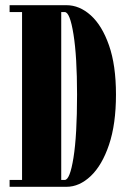

<svg xmlns="http://www.w3.org/2000/svg" viewBox="-20 -720 494 740"><path d="M17 0V-26.5H65V-673.5H17V-700H236Q286.5 -700 330 -660.8Q373.5 -621.5 400.2 -545Q427 -468.5 427 -355.5Q427 -241.5 400.2 -162.2Q373.5 -83 329.8 -41.5Q286 0 236 0ZM216 -26.5H229.5Q249.5 -26.5 263.2 -112.2Q277 -198 277 -355.5Q277 -502 263.2 -587.8Q249.5 -673.5 229.5 -673.5H216Z"/></svg>

Font: Imbue 50pt Black
Style: Regular
Weight: 900
Designer: Tyler Finck
Foundry: Etcetera Type Company
Version: Version 1.102; ttfautohint (v1.8.3)